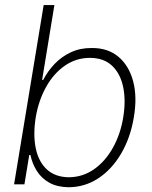

<svg xmlns="http://www.w3.org/2000/svg" viewBox="-20 -748 615 779"><path d="M258.8 11.7Q212.4 11.2 180.4 -6.6Q148.4 -24.4 129.6 -54.2Q110.8 -84 103.5 -119.1H98.6L79.1 0H37.1L157.2 -727.5H200.7L150.9 -423.8H155.3Q173.3 -459 201.4 -488.5Q229.5 -518.1 267.6 -535.9Q305.7 -553.7 352.5 -553.2Q418 -553.7 460.9 -517.3Q503.9 -481 520.5 -417.2Q537.1 -353.5 522.9 -271.5Q509.3 -189.5 471.7 -125.2Q434.1 -61 379.4 -24.9Q324.7 11.2 258.8 11.7ZM259.8 -28.8Q315.4 -29.3 361.1 -61Q406.7 -92.8 437.7 -147.9Q468.8 -203.1 480 -272Q491.2 -340.3 479.7 -395Q468.3 -449.7 434.6 -481.4Q400.9 -513.2 344.7 -513.2Q289.1 -513.2 243.7 -481.9Q198.2 -450.7 167.5 -396Q136.7 -341.3 125 -272Q113.8 -202.1 125 -147Q136.2 -91.8 170.2 -60.5Q204.1 -29.3 259.8 -28.8Z"/></svg>

Font: Inter Tight ExtraLight
Style: Italic
Weight: 250
Italic angle: -9.39999°
Designer: Rasmus Andersson
Foundry: rsms
Version: Version 3.004